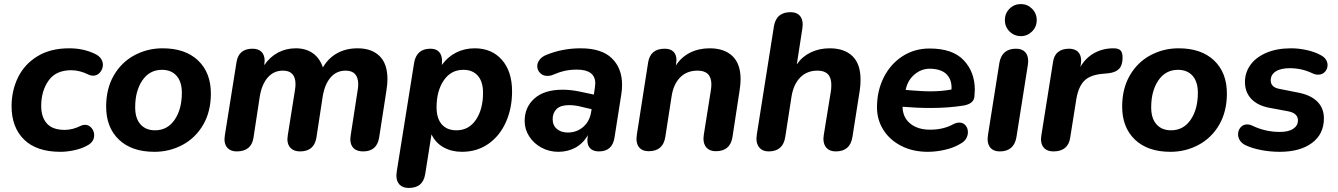

<svg xmlns="http://www.w3.org/2000/svg" viewBox="-20 -738 6590 946"><path d="M37 -215Q37 -291 68.5 -356Q100 -421 164 -460.5Q228 -500 321 -500Q391 -500 447 -473Q467 -464 477 -449.5Q487 -435 487 -419Q487 -398 473 -381.5Q459 -365 439 -365Q427 -365 417 -370Q373 -392 331 -392Q255 -392 219 -340.5Q183 -289 183 -216Q183 -161 211 -129.5Q239 -98 299 -98Q338 -98 380 -119Q388 -123 399 -123Q418 -123 431 -107.5Q444 -92 444 -72Q444 -38 408 -20Q383 -6 347 2Q311 10 278 10Q160 10 98.5 -50.5Q37 -111 37 -215Z M503 -213Q503 -301 540.5 -366Q578 -431 642 -465.5Q706 -500 781 -500Q893 -500 956 -440Q1019 -380 1019 -277Q1019 -189 981.5 -124Q944 -59 880 -24.5Q816 10 741 10Q629 10 566 -50Q503 -110 503 -213ZM876 -281Q876 -335 850 -364.5Q824 -394 778 -394Q717 -394 681.5 -342Q646 -290 646 -209Q646 -155 672 -125.5Q698 -96 744 -96Q805 -96 840.5 -148Q876 -200 876 -281Z M1086 -52Q1086 -58 1088 -72L1145 -430Q1155 -498 1224 -498Q1253 -498 1268.5 -482.5Q1284 -467 1284 -438Q1284 -433 1282 -419V-417Q1310 -458 1350 -479Q1390 -500 1437 -500Q1487 -500 1521 -476Q1555 -452 1571 -406Q1598 -452 1641.5 -476Q1685 -500 1742 -500Q1811 -500 1850 -462Q1889 -424 1889 -348Q1889 -325 1884 -292L1848 -60Q1837 8 1769 8Q1738 8 1722 -8Q1706 -24 1706 -53Q1706 -58 1708 -72L1742 -292Q1745 -309 1745 -322Q1745 -390 1683 -390Q1638 -390 1609 -356.5Q1580 -323 1570 -263L1539 -60Q1528 8 1458 8Q1429 8 1412.5 -8Q1396 -24 1396 -53Q1396 -58 1398 -72L1433 -292Q1436 -309 1436 -323Q1436 -390 1374 -390Q1329 -390 1299.5 -356.5Q1270 -323 1260 -263L1229 -60Q1219 8 1146 8Q1118 8 1102 -8Q1086 -24 1086 -52Z M1933 126Q1934 116 1935 106L2020 -426Q2031 -498 2101 -498Q2129 -498 2143.5 -482Q2158 -466 2158 -437Q2158 -425 2157 -418Q2186 -458 2227.5 -479Q2269 -500 2319 -500Q2403 -500 2453 -443Q2503 -386 2503 -288Q2503 -204 2472.5 -136Q2442 -68 2386 -29Q2330 10 2256 10Q2205 10 2165.5 -12Q2126 -34 2106 -76L2075 120Q2069 155 2049 171.5Q2029 188 1994 188Q1965 188 1949 172Q1933 156 1933 126ZM2360 -281Q2360 -335 2334.5 -364.5Q2309 -394 2263 -394Q2202 -394 2166.5 -342Q2131 -290 2131 -209Q2131 -155 2156.5 -125.5Q2182 -96 2229 -96Q2290 -96 2325 -148Q2360 -200 2360 -281Z M2565 -142Q2565 -210 2613.5 -253Q2662 -296 2752 -296Q2794 -296 2840 -286L2906 -272L2911 -306Q2913 -320 2913 -327Q2913 -395 2822 -395Q2790 -395 2763 -389Q2736 -383 2703 -369Q2692 -364 2677 -364Q2655 -364 2641 -378.5Q2627 -393 2627 -412Q2627 -428 2638.5 -443.5Q2650 -459 2673 -468Q2752 -500 2841 -500Q2944 -500 2994.5 -451Q3045 -402 3045 -320Q3045 -295 3041 -272L3008 -62Q2998 8 2931 8Q2904 8 2889 -6Q2874 -20 2874 -48Q2875 -59 2876 -69L2877 -73Q2853 -31 2815 -10.5Q2777 10 2731 10Q2686 10 2648 -10.5Q2610 -31 2587.5 -66Q2565 -101 2565 -142ZM2777 -85Q2822 -85 2854 -113Q2886 -141 2893 -189L2895 -200L2844 -212Q2813 -220 2784 -220Q2742 -220 2722.5 -201Q2703 -182 2703 -151Q2703 -120 2724 -102.5Q2745 -85 2777 -85Z M3116 -55Q3116 -62 3118 -76L3173 -428Q3183 -498 3255 -498Q3283 -498 3298 -483.5Q3313 -469 3313 -441Q3313 -436 3311 -422L3310 -415Q3336 -456 3379 -478Q3422 -500 3477 -500Q3548 -500 3588.5 -462Q3629 -424 3629 -347Q3629 -325 3624 -292L3589 -63Q3578 7 3507 7Q3478 7 3462 -9.5Q3446 -26 3446 -56Q3447 -66 3448 -76L3482 -290Q3485 -308 3485 -322Q3485 -390 3417 -390Q3364 -390 3331 -356.5Q3298 -323 3289 -263L3258 -63Q3247 7 3176 7Q3147 7 3131.5 -9Q3116 -25 3116 -55Z M3707 -56Q3708 -66 3709 -76L3793 -607Q3804 -678 3875 -678Q3904 -678 3919.5 -662Q3935 -646 3935 -616Q3934 -606 3933 -596L3906 -421Q3932 -459 3974 -479.5Q4016 -500 4068 -500Q4140 -500 4180 -461.5Q4220 -423 4220 -346Q4220 -317 4216 -292L4180 -63Q4169 8 4098 8Q4069 8 4053 -8.5Q4037 -25 4037 -55Q4037 -60 4039 -74L4074 -290Q4076 -301 4076 -320Q4076 -390 4008 -390Q3956 -390 3923 -356.5Q3890 -323 3880 -263L3849 -63Q3838 8 3767 8Q3739 8 3723 -9Q3707 -26 3707 -56Z M4301 -209Q4301 -290 4334 -356Q4367 -422 4426 -460.5Q4485 -499 4560 -499Q4674 -499 4728.5 -441Q4783 -383 4783 -295Q4783 -284 4781 -262Q4778 -227 4728 -218Q4652 -206 4566 -206Q4498 -206 4427 -212Q4428 -159 4465 -129Q4502 -99 4563 -99Q4628 -99 4677 -126Q4692 -134 4707 -134Q4726 -134 4737.5 -120Q4749 -106 4749 -87Q4749 -71 4741 -56.5Q4733 -42 4716 -32Q4683 -11 4638 -0.5Q4593 10 4551 10Q4478 10 4421 -19Q4364 -48 4332.5 -98Q4301 -148 4301 -209ZM4466 -293Q4491 -291 4516 -289.5Q4541 -288 4566 -288Q4619 -288 4668 -297Q4671 -340 4648 -367.5Q4625 -395 4574 -399Q4526 -403 4490 -374.5Q4454 -346 4444 -302L4442 -295Z M4846 -54Q4847 -64 4848 -74L4904 -428Q4916 -498 4986 -498Q5015 -498 5030.5 -482Q5046 -466 5046 -436Q5045 -426 5044 -416L4988 -62Q4976 8 4906 8Q4877 8 4861.5 -8Q4846 -24 4846 -54ZM4931 -639Q4931 -672 4954 -695Q4977 -718 5010 -718Q5042 -718 5065 -695Q5088 -672 5088 -639Q5088 -606 5065 -583Q5042 -560 5010 -560Q4977 -560 4954 -583Q4931 -606 4931 -639Z M5109 -53Q5109 -58 5111 -72L5168 -430Q5172 -464 5192.5 -481Q5213 -498 5247 -498Q5276 -498 5291.5 -482.5Q5307 -467 5307 -438Q5307 -433 5305 -419L5303 -408Q5328 -452 5370.5 -476Q5413 -500 5466 -500Q5491 -500 5501 -489.5Q5511 -479 5511 -454Q5511 -417 5494 -399Q5477 -381 5441 -377L5409 -374Q5349 -368 5321 -338.5Q5293 -309 5283 -249L5253 -60Q5243 8 5170 8Q5141 8 5125 -8Q5109 -24 5109 -53Z M5509 -213Q5509 -301 5546.5 -366Q5584 -431 5648 -465.5Q5712 -500 5787 -500Q5899 -500 5962 -440Q6025 -380 6025 -277Q6025 -189 5987.5 -124Q5950 -59 5886 -24.5Q5822 10 5747 10Q5635 10 5572 -50Q5509 -110 5509 -213ZM5882 -281Q5882 -335 5856 -364.5Q5830 -394 5784 -394Q5723 -394 5687.5 -342Q5652 -290 5652 -209Q5652 -155 5678 -125.5Q5704 -96 5750 -96Q5811 -96 5846.5 -148Q5882 -200 5882 -281Z M6118 -22Q6099 -31 6089.5 -45.5Q6080 -60 6080 -76Q6080 -96 6092.5 -110.5Q6105 -125 6125 -125Q6138 -125 6152 -118Q6215 -88 6286 -88Q6329 -88 6352 -103.5Q6375 -119 6375 -145Q6375 -181 6325 -190L6234 -207Q6176 -218 6145 -251Q6114 -284 6114 -334Q6114 -380 6140.5 -417.5Q6167 -455 6218.5 -477.5Q6270 -500 6342 -500Q6378 -500 6417.5 -491.5Q6457 -483 6486 -467Q6504 -458 6512.5 -445Q6521 -432 6521 -417Q6521 -398 6508 -384Q6495 -370 6474 -370Q6460 -370 6446 -377Q6394 -402 6335 -402Q6290 -402 6265.5 -386Q6241 -370 6241 -342Q6241 -308 6284 -300L6375 -282Q6438 -270 6470.5 -237.5Q6503 -205 6503 -155Q6503 -77 6444 -33.5Q6385 10 6286 10Q6239 10 6194.5 1.5Q6150 -7 6118 -22Z"/></svg>

Font: SN Pro Bold
Style: Bold Italic
Weight: 700
Italic angle: -9°
Designer: Tobias Whetton
Foundry: Supernotes
Version: Version 1.003